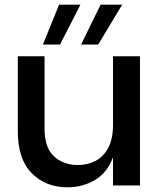

<svg xmlns="http://www.w3.org/2000/svg" viewBox="-20 -791 685 819"><path d="M56 0ZM56 0ZM268 8Q176 8 116 -51.5Q56 -111 56 -231V-551H170V-243Q170 -160 211 -123.5Q252 -87 312 -87Q353 -87 387 -104.5Q421 -122 441.5 -160Q462 -198 462 -259V-551H577V0H462V-120Q437 -53 384 -22.5Q331 8 268 8ZM236 -601H163L232 -771H323ZM399 -601H326L409 -771H501Z"/></svg>

Font: Ulagadi Sans Medium
Style: Regular
Weight: 500
Designer: Ninad Kale (Devanagari), Jonny Pinhorn (Latin)
Foundry: Indian Type Foundry
Version: Version 3.01;March 29, 2020;FontCreator 12.0.0.2522 64-bit; 